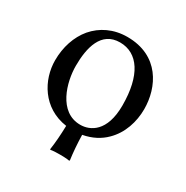

<svg xmlns="http://www.w3.org/2000/svg" viewBox="-135 -554 774 797"><g transform="rotate(30 252.0 -156.0)"><path d="M41 -205C41 -112 98 -9 217 8C216 51 213 91 208 124L209 127C209 127 220 124 255 124C289 124 300 127 300 127L302 124C297 89 294 49 293 7C337 -1 372 -20 398 -46C443 -90 463 -153 463 -214C463 -318 406 -439 253 -439C187 -439 133 -412 96 -369C60 -326 41 -268 41 -205ZM238 -404C324 -404 377 -326 377 -182C377 -56 312 -25 265 -25C161 -25 127 -151 127 -228C127 -315 148 -404 238 -404Z"/></g></svg>

Font: Libertinus Math
Style: Regular
Weight: 400
Designer: Philipp H. Poll, Khaled Hosny
Foundry: Caleb Maclennan
Version: Version 7.050;RELEASE